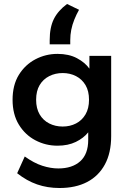

<svg xmlns="http://www.w3.org/2000/svg" viewBox="-20 -750 644 962"><path d="M278 192Q218 192 166 174Q114 156 66 118L104 34Q150 67 192 80.5Q234 94 272 94Q342 94 382 58Q422 22 422 -49V-87Q399 -58 360 -39Q321 -20 268 -20Q209 -20 157.5 -47Q106 -74 74.5 -125.5Q43 -177 43 -250Q43 -324 74.5 -375Q106 -426 157.5 -453Q209 -480 268 -480Q325 -480 365.5 -458.5Q406 -437 428 -406V-470H537V-68Q537 16 505.5 74Q474 132 416.5 162Q359 192 278 192ZM294 -116Q331 -116 361 -131.5Q391 -147 408.5 -177Q426 -207 426 -250Q426 -294 408.5 -323.5Q391 -353 361 -368.5Q331 -384 294 -384Q257 -384 226.5 -368.5Q196 -353 178.5 -323.5Q161 -294 161 -250Q161 -207 178.5 -177Q196 -147 226.5 -131.5Q257 -116 294 -116ZM316 -730 376 -701Q363 -678 352.5 -652Q342 -626 337 -600.5Q332 -575 332 -549V-528H229V-549Q229 -613 250 -655Q271 -697 316 -730Z"/></svg>

Font: Gantari SemiBold
Style: Regular
Weight: 600
Designer: Anugrah Pasau
Foundry: Lafontype
Version: Version 1.000; ttfautohint (v1.8.3)